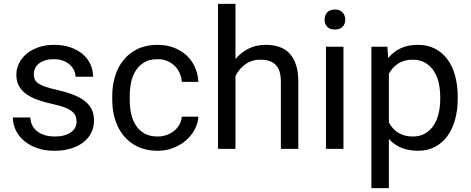

<svg xmlns="http://www.w3.org/2000/svg" viewBox="-20 -770 2434 993"><path d="M376 -140.1C376 -129.4 373.5 -119.4 368.7 -110.1C363.8 -100.8 356.5 -92.8 346.9 -85.9C337.3 -79.1 325.5 -73.7 311.5 -69.8C297.5 -65.9 281.2 -64 262.7 -64C248.4 -64 234 -65.6 219.7 -68.8C205.4 -72.1 192.2 -77.6 180.2 -85.4C168.1 -93.3 158.1 -103.4 150.1 -116C142.2 -128.5 137.7 -144 136.7 -162.6H46.4C46.4 -140.8 51.1 -119.5 60.5 -98.9C70 -78.2 83.8 -59.8 102.1 -43.7C120.3 -27.6 142.8 -14.6 169.7 -4.9C196.5 4.9 227.5 9.8 262.7 9.8C293.3 9.8 321.1 5.9 346.2 -1.7C371.3 -9.4 392.7 -20 410.6 -33.7C428.5 -47.4 442.3 -63.8 451.9 -83C461.5 -102.2 466.3 -123.4 466.3 -146.5C466.3 -168 462.5 -186.8 454.8 -203.1C447.2 -219.4 435.5 -233.8 419.9 -246.3C404.3 -258.9 384.6 -269.9 360.8 -279.3C337.1 -288.7 309.1 -297.2 276.9 -304.7C251.8 -310.2 231.4 -315.7 215.6 -321C199.8 -326.4 187.3 -332.3 178.2 -338.6C169.1 -345 162.9 -352.1 159.7 -359.9C156.4 -367.7 154.8 -376.5 154.8 -386.2C154.8 -396 156.7 -405.5 160.6 -414.8C164.6 -424.1 170.7 -432.4 179.2 -439.7C187.7 -447 198.5 -452.9 211.7 -457.3C224.9 -461.7 240.9 -463.9 259.8 -463.9C277.7 -463.9 293.5 -461.2 307.1 -455.8C320.8 -450.4 332.4 -443.4 341.8 -434.8C351.2 -426.2 358.4 -416.4 363.3 -405.5C368.2 -394.6 370.6 -383.8 370.6 -373H461.4C461.4 -395.8 456.9 -417.2 447.8 -437.3C438.6 -457.3 425.4 -474.8 408 -489.7C390.5 -504.7 369.4 -516.5 344.5 -525.1C319.6 -533.8 291.3 -538.1 259.8 -538.1C230.1 -538.1 203.3 -533.9 179.2 -525.6C155.1 -517.3 134.6 -506.1 117.7 -491.9C100.7 -477.8 87.6 -461.3 78.4 -442.6C69.1 -423.9 64.5 -404.1 64.5 -383.3C64.5 -361.5 68.8 -342.4 77.6 -326.2C86.4 -309.9 99 -295.8 115.5 -283.9C131.9 -272.1 151.9 -261.9 175.3 -253.4C198.7 -245 225.1 -237.6 254.4 -231.4C280.4 -225.9 301.4 -219.9 317.4 -213.4C333.3 -206.9 345.6 -199.8 354.2 -192.1C362.9 -184.5 368.7 -176.4 371.6 -167.7C374.5 -159.1 376 -149.9 376 -140.1Z M795.9 -64C767.6 -64 744.1 -69.5 725.6 -80.6C707 -91.6 692.2 -106.1 681.2 -124C670.1 -141.9 662.3 -162.2 657.7 -184.8C653.2 -207.4 650.9 -230.5 650.9 -253.9V-274.4C650.9 -297.2 653.2 -319.9 657.7 -342.5C662.3 -365.2 670.2 -385.5 681.4 -403.6C692.6 -421.6 707.4 -436.2 725.8 -447.3C744.2 -458.3 767.4 -463.9 795.4 -463.9C813.6 -463.9 830.2 -460.8 845 -454.6C859.8 -448.4 872.6 -440 883.3 -429.4C894 -418.9 902.6 -406.5 908.9 -392.3C915.3 -378.2 919.1 -363 920.4 -346.7H1005.9C1004.6 -373.7 998.7 -398.9 988.3 -422.4C977.9 -445.8 963.5 -466.1 945.1 -483.2C926.7 -500.2 904.9 -513.7 879.6 -523.4C854.4 -533.2 826.3 -538.1 795.4 -538.1C755.7 -538.1 721.2 -531 691.9 -516.8C662.6 -502.7 638.2 -483.6 618.7 -459.5C599.1 -435.4 584.6 -407.4 575 -375.5C565.3 -343.6 560.5 -309.9 560.5 -274.4V-253.9C560.5 -218.4 565.3 -184.7 575 -152.8C584.6 -120.9 599.1 -92.9 618.7 -68.8C638.2 -44.8 662.7 -25.6 692.1 -11.5C721.6 2.7 756.2 9.8 795.9 9.8C823.9 9.8 850.3 5 875.2 -4.6C900.1 -14.2 922 -27.1 940.9 -43.2C959.8 -59.3 975 -78 986.6 -99.4C998.1 -120.7 1004.6 -143.1 1005.9 -166.5H920.4C919.1 -151.9 915 -138.3 908 -125.7C901 -113.2 891.8 -102.4 880.6 -93.3C869.4 -84.1 856.4 -77 841.8 -71.8C827.1 -66.6 811.8 -64 795.9 -64Z M1197.8 -464.4V-750H1107.4V0H1197.8V-376.5C1210.1 -401.9 1227.4 -422.4 1249.5 -438C1271.6 -453.6 1297.4 -461.4 1326.7 -461.4C1343.9 -461.4 1359.1 -459.3 1372.3 -455.1C1385.5 -450.8 1396.6 -444.2 1405.5 -435.1C1414.5 -425.9 1421.2 -414.1 1425.8 -399.7C1430.3 -385.2 1432.6 -367.7 1432.6 -347.2V0H1522.9V-346.2C1522.9 -380.7 1519 -410.1 1511 -434.3C1503 -458.6 1491.7 -478.4 1477.1 -493.9C1462.4 -509.4 1444.7 -520.6 1423.8 -527.6C1403 -534.6 1379.7 -538.1 1354 -538.1C1321.5 -538.1 1292 -531.6 1265.6 -518.6C1239.3 -505.5 1216.6 -487.5 1197.8 -464.4Z M1756.3 0V-528.3H1666V0ZM1658.7 -668.5C1658.7 -653.8 1663.2 -641.6 1672.1 -631.8C1681.1 -622.1 1694.3 -617.2 1711.9 -617.2C1729.5 -617.2 1742.8 -622.1 1752 -631.8C1761.1 -641.6 1765.6 -653.8 1765.6 -668.5C1765.6 -683.1 1761.1 -695.5 1752 -705.6C1742.8 -715.7 1729.5 -720.7 1711.9 -720.7C1694.3 -720.7 1681.1 -715.7 1672.1 -705.6C1663.2 -695.5 1658.7 -683.1 1658.7 -668.5Z M2347.2 -258.3V-268.6C2347.2 -308.9 2342.7 -345.6 2333.7 -378.7C2324.8 -411.7 2311.5 -440 2293.9 -463.6C2276.4 -487.2 2254.8 -505.5 2229.2 -518.6C2203.7 -531.6 2174.3 -538.1 2141.1 -538.1C2107.6 -538.1 2078.1 -532.2 2052.7 -520.5C2027.3 -508.8 2005.7 -491.9 1987.8 -469.7L1983.4 -528.3H1900.9V203.1H1991.2V-51.3C2009.1 -31.4 2030.5 -16.3 2055.4 -5.9C2080.3 4.6 2109.4 9.8 2142.6 9.8C2175.1 9.8 2204.1 3.1 2229.5 -10.3C2254.9 -23.6 2276.3 -42.2 2293.7 -66.2C2311.1 -90.1 2324.4 -118.4 2333.5 -151.1C2342.6 -183.8 2347.2 -219.6 2347.2 -258.3ZM2256.8 -268.6V-258.3C2256.8 -231.9 2254.1 -206.9 2248.5 -183.3C2243 -159.7 2234.4 -139.2 2222.7 -121.6C2210.9 -104 2196.2 -90 2178.5 -79.6C2160.7 -69.2 2139.6 -64 2115.2 -64C2099.6 -64 2085.4 -65.8 2072.8 -69.3C2060.1 -72.9 2048.7 -77.9 2038.6 -84.2C2028.5 -90.6 2019.5 -98.2 2011.7 -107.2C2003.9 -116.1 1997.1 -125.8 1991.2 -136.2V-388.7C1997.1 -399.1 2003.9 -408.8 2011.7 -417.7C2019.5 -426.7 2028.5 -434.4 2038.6 -440.9C2048.7 -447.4 2060 -452.5 2072.5 -456.1C2085 -459.6 2099 -461.4 2114.3 -461.4C2139 -461.4 2160.3 -456.3 2178.2 -446C2196.1 -435.8 2210.9 -421.9 2222.7 -404.3C2234.4 -386.7 2243 -366.3 2248.5 -343C2254.1 -319.7 2256.8 -294.9 2256.8 -268.6Z"/></svg>

Font: Dirooz FD
Style: FD
Weight: 400
Foundry: DejaVu fonts team - Redesigned by Saber Rastikerdar
Version: Version 0.2.1